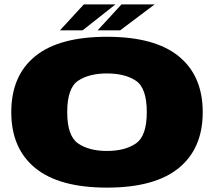

<svg xmlns="http://www.w3.org/2000/svg" viewBox="-20 -850 980 877"><path d="M468.5 7Q687 7 796.5 -82.5Q906 -172 906 -337.5Q906 -503.5 796.5 -592.8Q687 -682 468.5 -682Q250 -682 140.8 -593.2Q31.5 -504.5 31.5 -337.5Q31.5 -172 141 -82.5Q250.5 7 468.5 7ZM468.5 -160.5Q386.5 -160.5 336.8 -194.8Q287 -229 287 -337.5Q287 -448 336.8 -481.2Q386.5 -514.5 468.5 -514.5Q551 -514.5 600.8 -481.2Q650.5 -448 650.5 -337.5Q650.5 -229 600.8 -194.8Q551 -160.5 468.5 -160.5ZM426 -711.5H529L686.5 -830H535ZM254 -711.5H357.5L507.5 -830H363Z"/></svg>

Font: Anybody Expanded Black
Style: Regular
Weight: 900
Width: 7
Designer: Tyler Finck
Foundry: Etcetera Type Company
Version: Version 1.113;gftools[0.9.25]